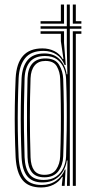

<svg xmlns="http://www.w3.org/2000/svg" viewBox="-20 -820 384 847"><path d="M161.2 7Q106 7 79.4 -25.6Q52.8 -58.2 49 -125.5Q46.5 -179.8 45.5 -236.8Q44.5 -293.8 45.4 -353.4Q46.2 -413 49 -475Q52.5 -541.2 81.8 -573.9Q111 -606.5 167.2 -606.5Q196 -606.5 219.8 -594.6Q243.5 -582.8 256.8 -559.5H260L248.5 -638.5V-671H159V-682H262.5V-630.5L270 -533.2H265Q253.2 -563.8 229 -579.6Q204.8 -595.5 171.8 -595.5Q116.8 -595.5 90.9 -563.4Q65 -531.2 62.2 -475.2Q59.8 -416.8 58.8 -359Q57.8 -301.2 58.6 -243.4Q59.5 -185.5 62.2 -125.8Q65.5 -66 88.9 -35Q112.2 -4 164 -4Q200.8 -4 227.8 -23Q254.8 -42 266 -72H269.2L265.2 0H252.8L253 -6.5L256.8 -39.8H254Q240.5 -17.8 216.1 -5.4Q191.8 7 161.2 7ZM301.2 0V-682H339V-671H314.5V0ZM275.5 0 277.8 -112.2H274.8Q268.5 -68.8 240.2 -42Q212 -15.2 167.2 -15.2Q122.8 -15.2 100.5 -42.1Q78.2 -69 75.2 -125.8Q73 -179.2 72 -235.8Q71 -292.2 71.8 -352.1Q72.5 -412 75.2 -475Q78 -526.5 102.2 -555.4Q126.5 -584.2 176.5 -584.2Q218.5 -584.2 243.5 -558.1Q268.5 -532 274 -492.5H277.2L274.8 -611V-693.2H159V-704.2H274.8V-800H288V-704.2H339V-693.2H288V0ZM173 -26.2Q206.2 -26.2 227.8 -41.2Q249.2 -56.2 259.9 -80Q270.5 -103.8 271.5 -129.8Q273.5 -187.8 274.2 -245.5Q275 -303.2 274.4 -360.1Q273.8 -417 271.5 -471.8Q270.5 -497 261 -520.1Q251.5 -543.2 231.5 -558.1Q211.5 -573 178.5 -573Q134.5 -573 112.5 -547.6Q90.5 -522.2 88.5 -475Q86.5 -411.8 85.8 -355.8Q85 -299.8 85.8 -244Q86.5 -188.2 88.5 -125.8Q90.5 -77.5 109.6 -51.9Q128.8 -26.2 173 -26.2ZM176 -37.8Q137.8 -37.8 120.4 -60.4Q103 -83 101.5 -126Q99.8 -186.8 99.1 -245.6Q98.5 -304.5 99.2 -361.9Q100 -419.2 101.5 -474.8Q103 -518 123 -540.1Q143 -562.2 180.2 -562.2Q223.8 -562.2 240.6 -534.2Q257.5 -506.2 258.8 -472Q260.8 -416.5 261.5 -360.4Q262.2 -304.2 261.6 -246.8Q261 -189.2 258.8 -130Q257.5 -91.8 237.4 -64.8Q217.2 -37.8 176 -37.8ZM176.2 -48.8Q212 -48.8 228.1 -72.9Q244.2 -97 245.5 -130Q247.8 -188.8 248.4 -246.8Q249 -304.8 248.2 -361.4Q247.5 -418 245.5 -472Q244.5 -502.8 230.8 -527Q217 -551.2 180.5 -551.2Q149.2 -551.2 132.8 -531.1Q116.2 -511 114.8 -474.8Q111.8 -387.8 111.8 -303.6Q111.8 -219.5 114.8 -126Q116.2 -88.5 130.5 -68.6Q144.8 -48.8 176.2 -48.8ZM159 -715.5V-726.5H248.5V-800H262.5V-715.5ZM301.2 -715.5V-800H314.5V-726.5H339V-715.5Z"/></svg>

Font: Big Shoulders Inline Display Thin
Style: Regular
Weight: 400
Version: Version 2.002